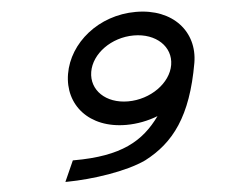

<svg xmlns="http://www.w3.org/2000/svg" viewBox="-46 -637 823 701"><g transform="rotate(-5 365.0 -287.0)"><path d="M173 11C266 10 391 -8 463 -42C569 -97 639 -187 673 -381C692 -493 613 -585 476 -585C339 -585 229 -493 210 -381C191 -269 269 -177 406 -177C446 -177 486 -185 522 -199C460 -113 379 -65 204 -65H200L166 11ZM420 -262C338 -262 284 -315 295 -381C306 -447 379 -500 461 -500C543 -500 599 -447 588 -381C577 -315 502 -262 420 -262Z"/></g></svg>

Font: Charger Monospace
Style: Regular
Weight: 400
Designer: Jasper
Foundry: Cannot Into Space Fonts
Version: Version 0.980